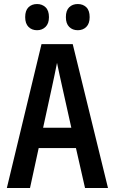

<svg xmlns="http://www.w3.org/2000/svg" viewBox="-20 -933 570 953"><path d="M14 0 186 -714H341L516 0H402L357 -198H172L129 0ZM238 -501 194 -299H334L289 -501Q282 -532 275.5 -562Q269 -592 263 -621Q257 -592 251 -562Q245 -532 238 -501ZM366 -783Q340 -783 323.5 -799.5Q307 -816 307 -848Q307 -881 323.5 -897Q340 -913 366 -913Q392 -913 408.5 -897Q425 -881 425 -848Q425 -816 408.5 -799.5Q392 -783 366 -783ZM164 -783Q138 -783 121.5 -799.5Q105 -816 105 -848Q105 -881 121.5 -897Q138 -913 164 -913Q189 -913 206 -897Q223 -881 223 -848Q223 -816 206 -799.5Q189 -783 164 -783Z"/></svg>

Font: Noto Sans Mono Condensed SemiBold
Style: Regular
Weight: 600
Width: 3
Designer: Monotype Design Team
Foundry: Monotype Imaging Inc.
Version: Version 2.014